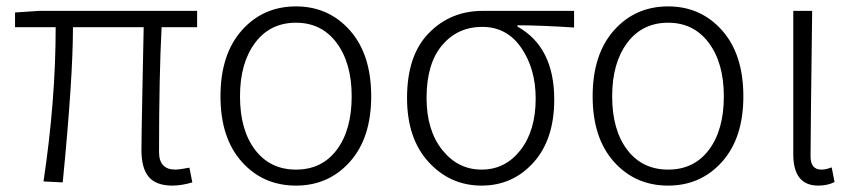

<svg xmlns="http://www.w3.org/2000/svg" viewBox="-20 -567 2669 600"><path d="M519 13Q468 13 445 -14Q422 -41 422 -98Q422 -135 425 -283.5Q428 -432 429 -482H208Q208 -323 176 3L116 0Q154 -254 154 -482H27V-528L102 -533H596V-482H485Q477 -329 477 -92Q477 -37 528 -37Q539 -37 572 -43L581 3Q547 13 519 13Z M905 13Q802 13 735.5 -61.5Q669 -136 669 -266Q669 -397 735.5 -472Q802 -547 905 -547Q1007 -547 1073.5 -472Q1140 -397 1140 -266Q1140 -136 1073.5 -61.5Q1007 13 905 13ZM1079 -266Q1079 -370 1032 -433Q985 -496 905 -496Q824 -496 777 -433Q730 -370 730 -266Q730 -161 777 -99Q824 -37 905 -37Q986 -37 1032.5 -99Q1079 -161 1079 -266Z M1485 13Q1387 13 1319.5 -60.5Q1252 -134 1252 -261Q1252 -394 1320 -463.5Q1388 -533 1488 -533H1774V-481Q1666 -488 1597 -488V-484Q1712 -420 1712 -256Q1712 -131 1647 -59Q1582 13 1485 13ZM1654 -259Q1654 -352 1609 -417.5Q1564 -483 1487 -483Q1410 -483 1361.5 -425.5Q1313 -368 1313 -261Q1313 -160 1362 -98.5Q1411 -37 1485 -37Q1559 -37 1606.5 -98Q1654 -159 1654 -259Z M2068 13Q1965 13 1898.5 -61.5Q1832 -136 1832 -266Q1832 -397 1898.5 -472Q1965 -547 2068 -547Q2170 -547 2236.5 -472Q2303 -397 2303 -266Q2303 -136 2236.5 -61.5Q2170 13 2068 13ZM2242 -266Q2242 -370 2195 -433Q2148 -496 2068 -496Q1987 -496 1940 -433Q1893 -370 1893 -266Q1893 -161 1940 -99Q1987 -37 2068 -37Q2149 -37 2195.5 -99Q2242 -161 2242 -266Z M2537 13Q2459 13 2459 -85V-533H2518Q2513 -148 2513 -78Q2513 -37 2547 -37Q2561 -37 2579 -44L2588 2Q2566 13 2537 13Z"/></svg>

Font: Noto Sans Korean Light
Style: Regular
Weight: 300
Designer: Ryoko NISHIZUKA  (kana & ideographs); Paul D. Hunt (Latin, Greek & Cyrillic); Wenlong ZHANG  (bopomofo); Sandoll Communi
Foundry: Adobe Systems Incorporated
Version: Version 1.000;PS 1;hotconv 1.0.78;makeotf.lib2.5.61930